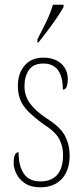

<svg xmlns="http://www.w3.org/2000/svg" viewBox="-20 -786 355 816"><path d="M151 10Q111 10 86 -7Q61 -24 49.5 -48Q38 -72 38 -93Q38 -139 59 -139Q59 -80 81.5 -47.5Q104 -15 152 -15Q198 -15 223 -43Q248 -71 248 -129Q248 -163 232.5 -194Q217 -225 164 -259Q124 -288 100 -312.5Q76 -337 66 -362.5Q56 -388 56 -421Q56 -475 85 -508Q114 -541 164 -541Q211 -541 239.5 -516Q268 -491 268 -450Q268 -405 247 -405Q247 -516 164 -516Q121 -516 102.5 -488Q84 -460 84 -420Q84 -379 107 -347Q130 -315 178 -283Q237 -246 256.5 -208Q276 -170 276 -126Q276 -62 243 -26Q210 10 151 10ZM139 -619Q162 -663 178.5 -697.5Q195 -732 205 -766H250V-756Q241 -739 223 -712.5Q205 -686 184 -658Q163 -630 144 -606H139Z"/></svg>

Font: Noto Serif Tamil ExtraCondensed Thin
Style: Italic
Weight: 100
Width: 2
Italic angle: -12°
Designer: Indian Type Foundry, Tom Grace, and the Monotype Design Team
Foundry: Monotype Imaging Inc.
Version: Version 2.003; ttfautohint (v1.8.4.7-5d5b)